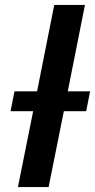

<svg xmlns="http://www.w3.org/2000/svg" viewBox="-20 -762 387 782"><path d="M53 0 115 -309H23L39 -390H131L201 -742H326L256 -390H347L331 -309H240L178 0Z"/></svg>

Font: Montserrat SemiBold
Style: Italic
Weight: 600
Italic angle: -11.3°
Designer: Julieta Ulanovsky
Foundry: Julieta Ulanovsky
Version: Version 9.000; ttfautohint (v1.8.4.7-5d5b)